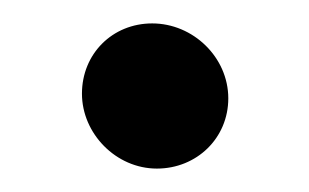

<svg xmlns="http://www.w3.org/2000/svg" viewBox="-20 -120 264 164"><path d="M50 -40C50 -6 79 24 114 24C148 24 175 -2 175 -36C175 -71 145 -100 110 -100C76 -100 50 -74 50 -40Z"/></svg>

Font: Electronic
Style: Ti
Weight: 900
Version: Version 1.011